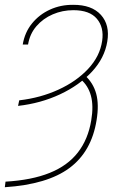

<svg xmlns="http://www.w3.org/2000/svg" viewBox="-31 -574 505 807"><path d="M44.9 -128.9 49.8 -152.3Q139.2 -162.6 214.8 -197.3Q290.5 -231.9 339.8 -284.9Q389.2 -337.9 398.4 -402.3Q406.7 -459 376.2 -495.1Q345.7 -531.2 277.3 -531.2Q231.4 -531.2 190.7 -513.7Q149.9 -496.1 122.1 -463.9Q94.2 -431.6 86.9 -386.7H64.5Q73.2 -438.5 103.8 -475.8Q134.3 -513.2 179.2 -533.7Q224.1 -554.2 276.4 -553.7Q354.5 -554.2 393.1 -511.5Q431.6 -468.8 419.9 -399.4Q408.7 -330.1 355.5 -272.7Q302.2 -215.3 221.2 -177.5Q140.1 -139.6 44.9 -128.9ZM307.6 -241.2 326.2 -256.8Q360.8 -225.6 373.3 -180.2Q385.7 -134.8 375 -69.3Q354 63 261 132.1Q168 201.2 -10.7 212.9L-7.8 189.5Q102.1 183.1 177.5 152.8Q252.9 122.6 296.1 67.1Q339.4 11.7 352.5 -68.4Q362.8 -128.9 351.1 -171.9Q339.4 -214.8 307.6 -241.2Z"/></svg>

Font: Inter 28pt Thin
Style: Italic
Weight: 250
Italic angle: -9.3988°
Designer: Rasmus Andersson
Foundry: rsms
Version: Version 4.001;git-66647c0bb